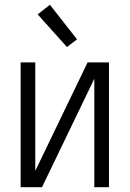

<svg xmlns="http://www.w3.org/2000/svg" viewBox="-20 -780 540 800"><path d="M66 0V-520H127V-68L345 -520H434V0H373V-452L155 0ZM259 -584 137 -720 188 -760 301 -616Z"/></svg>

Font: Iosevka Curly Light
Style: Regular
Weight: 300
Monospace: yes
Designer: Belleve Invis
Foundry: Belleve Invis
Version: Version 22.1.2; ttfautohint (v1.8.4)